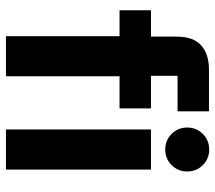

<svg xmlns="http://www.w3.org/2000/svg" viewBox="-60 -682 741 662"><g transform="rotate(90 311.0 -350.5)"><path d="M104.2 0V-391.7H15V-500H105.8V-589.2Q105.8 -645.8 135.8 -672.9Q165.8 -700 220 -700H363.3V-591.7H240.8V-500H353.3V-391.7H242.5V0ZM425.8 0V-500H564.2V0ZM495 -549.2Q463.3 -549.2 441.2 -571.2Q419.2 -593.3 419.2 -625Q419.2 -656.7 441.2 -678.8Q463.3 -700.8 495 -700.8Q526.7 -700.8 548.8 -678.8Q570.8 -656.7 570.8 -625Q570.8 -593.3 548.8 -571.2Q526.7 -549.2 495 -549.2Z"/></g></svg>

Font: Funnel Display
Style: Bold
Weight: 700
Designer: NORD ID, Kristian Moeller
Foundry: Dicotype
Version: Version 1.000